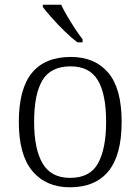

<svg xmlns="http://www.w3.org/2000/svg" viewBox="-20 -786 596 816"><path d="M277 10Q176 10 118 -58.5Q60 -127 60 -268Q60 -408 115.5 -476Q171 -544 281 -544Q383 -544 440 -477Q497 -410 497 -268Q497 -127 441 -58.5Q385 10 277 10ZM278 -30Q363 -30 397 -92.5Q431 -155 431 -268Q431 -387 395.5 -445.5Q360 -504 280 -504Q196 -504 160.5 -445Q125 -386 125 -268Q125 -153 161 -91.5Q197 -30 278 -30ZM309 -606Q285 -624 255.5 -652.5Q226 -681 200.5 -710Q175 -739 162 -756V-766H240Q250 -744 266 -717Q282 -690 299 -664Q316 -638 331 -619V-606Z"/></svg>

Font: Noto Serif Malayalam Light
Style: Regular
Weight: 300
Designer: Indian type Foundry, Jelle Bosma, Monotype Design Team
Foundry: Monotype Imaging Inc.
Version: Version 2.104; ttfautohint (v1.8.4.7-5d5b)